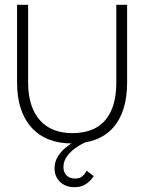

<svg xmlns="http://www.w3.org/2000/svg" viewBox="-20 -583 607 799"><path d="M289 196Q265 196 246.5 186Q228 176 217.5 158.5Q207 141 207 118Q207 91 220 69.5Q233 48 252.5 32Q272 16 291.5 6Q311 -4 324 -9.5Q337 -15 337 -15L341 6Q341 6 326 13.5Q311 21 292 34.5Q273 48 258.5 68Q244 88 244 113Q244 133 256.5 146.5Q269 160 292 160Q311 160 321.5 151.5Q332 143 336 135Q340 127 340 127L370 150Q370 150 361.5 161.5Q353 173 335 184.5Q317 196 289 196ZM280 14Q171 14 111 -52.5Q51 -119 51 -240V-563H97V-240Q97 -187 110 -147.5Q123 -108 147 -81.5Q171 -55 205 -42Q239 -29 280 -29Q340 -29 380.5 -52Q421 -75 442.5 -122Q464 -169 464 -240V-563H509V-240Q509 -117 450.5 -51.5Q392 14 280 14Z"/></svg>

Font: Darker Grotesque
Style: Regular
Weight: 400
Designer: Gabriel Lam
Foundry: TypeRant
Version: Version 1.000;gftools[0.9.28]